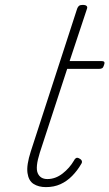

<svg xmlns="http://www.w3.org/2000/svg" viewBox="-20 -750 448 786"><path d="M168 16Q138 16 117.5 3Q97 -10 92.5 -42Q88 -74 106 -130L296 -715Q299 -723 304 -726.5Q309 -730 320 -730Q329 -730 334 -726Q339 -722 336 -714L265 -500H394Q405 -500 407 -496Q409 -492 406 -484Q403 -474 398.5 -471Q394 -468 385 -468H255L143 -125Q124 -65 134.5 -41Q145 -17 174 -17Q207 -17 236 -39.5Q265 -62 283 -93Q286 -100 291.5 -103Q297 -106 305 -101Q313 -97 315 -91Q317 -85 312 -78Q297 -52 275.5 -30Q254 -8 227.5 4Q201 16 168 16Z"/></svg>

Font: Playwrite BE VLG Thin
Style: Regular
Weight: 250
Designer: Veronika Burian, José Scaglione
Foundry: TypeTogether
Version: Version 1.002